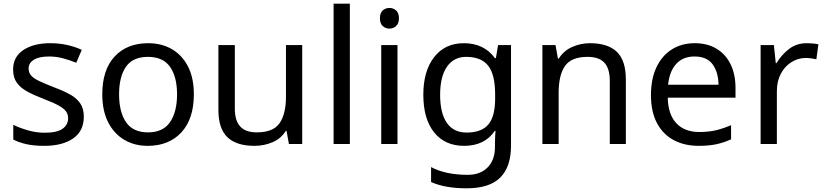

<svg xmlns="http://www.w3.org/2000/svg" viewBox="-20 -780 4468 1040"><path d="M434 -148Q434 -70 376 -30Q318 10 220 10Q164 10 123.5 1Q83 -8 52 -24V-104Q84 -88 129.5 -74.5Q175 -61 222 -61Q289 -61 319 -82.5Q349 -104 349 -140Q349 -160 338 -176Q327 -192 298.5 -208Q270 -224 217 -244Q165 -264 128 -284Q91 -304 71 -332Q51 -360 51 -404Q51 -472 106.5 -509Q162 -546 252 -546Q301 -546 343.5 -536.5Q386 -527 423 -510L393 -440Q359 -454 322 -464Q285 -474 246 -474Q192 -474 163.5 -456.5Q135 -439 135 -409Q135 -387 148 -371.5Q161 -356 191.5 -341.5Q222 -327 273 -307Q324 -288 360 -268Q396 -248 415 -219.5Q434 -191 434 -148Z M1030 -269Q1030 -136 962.5 -63Q895 10 780 10Q709 10 653.5 -22.5Q598 -55 566 -117.5Q534 -180 534 -269Q534 -402 601 -474Q668 -546 783 -546Q856 -546 911.5 -513.5Q967 -481 998.5 -419.5Q1030 -358 1030 -269ZM625 -269Q625 -174 662.5 -118.5Q700 -63 782 -63Q863 -63 901 -118.5Q939 -174 939 -269Q939 -364 901 -418Q863 -472 781 -472Q699 -472 662 -418Q625 -364 625 -269Z M1617 -536V0H1545L1532 -71H1528Q1502 -29 1456 -9.5Q1410 10 1358 10Q1261 10 1212 -36.5Q1163 -83 1163 -185V-536H1252V-191Q1252 -127 1281 -95Q1310 -63 1371 -63Q1460 -63 1494.5 -113Q1529 -163 1529 -257V-536Z M1875 0H1787V-760H1875Z M2133 -536V0H2045V-536ZM2090 -737Q2110 -737 2125.5 -723.5Q2141 -710 2141 -681Q2141 -653 2125.5 -639Q2110 -625 2090 -625Q2068 -625 2053 -639Q2038 -653 2038 -681Q2038 -710 2053 -723.5Q2068 -737 2090 -737Z M2493 -546Q2546 -546 2588.5 -526Q2631 -506 2661 -465H2666L2678 -536H2748V9Q2748 124 2689.5 182Q2631 240 2508 240Q2450 240 2401.5 231.5Q2353 223 2315 206V125Q2394 167 2513 167Q2582 167 2621.5 126.5Q2661 86 2661 16V-5Q2661 -17 2662 -39.5Q2663 -62 2664 -71H2660Q2632 -30 2590.5 -10Q2549 10 2494 10Q2390 10 2331.5 -63Q2273 -136 2273 -267Q2273 -395 2331.5 -470.5Q2390 -546 2493 -546ZM2505 -472Q2438 -472 2401 -418.5Q2364 -365 2364 -266Q2364 -167 2400.5 -114.5Q2437 -62 2507 -62Q2588 -62 2625 -105.5Q2662 -149 2662 -246V-267Q2662 -377 2624 -424.5Q2586 -472 2505 -472Z M3176 -546Q3272 -546 3321 -499.5Q3370 -453 3370 -349V0H3283V-343Q3283 -408 3254 -440Q3225 -472 3163 -472Q3074 -472 3040 -422Q3006 -372 3006 -278V0H2918V-536H2989L3002 -463H3007Q3033 -505 3079 -525.5Q3125 -546 3176 -546Z M3743 -546Q3812 -546 3861.5 -516Q3911 -486 3937.5 -431.5Q3964 -377 3964 -304V-251H3597Q3599 -160 3643.5 -112.5Q3688 -65 3768 -65Q3819 -65 3858.5 -74.5Q3898 -84 3940 -102V-25Q3899 -7 3859 1.5Q3819 10 3764 10Q3688 10 3629.5 -21Q3571 -52 3538.5 -113.5Q3506 -175 3506 -264Q3506 -352 3535.5 -415Q3565 -478 3618.5 -512Q3672 -546 3743 -546ZM3742 -474Q3679 -474 3642.5 -433.5Q3606 -393 3599 -321H3872Q3871 -389 3840 -431.5Q3809 -474 3742 -474Z M4350 -546Q4365 -546 4382.5 -544.5Q4400 -543 4413 -540L4402 -459Q4389 -462 4373.5 -464Q4358 -466 4344 -466Q4303 -466 4267 -443.5Q4231 -421 4209.5 -380.5Q4188 -340 4188 -286V0H4100V-536H4172L4182 -438H4186Q4212 -482 4253 -514Q4294 -546 4350 -546Z"/></svg>

Font: Noto Sans Sundanese
Style: Regular
Weight: 400
Designer: Monotype Design Team (Regular), Sérgio L. Martins (other weights)
Foundry: Monotype Imaging Inc.
Version: Version 2.003